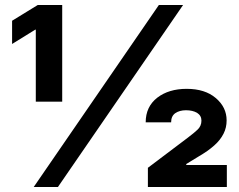

<svg xmlns="http://www.w3.org/2000/svg" viewBox="-20 -747 953 767"><path d="M211.4 0H114.7L614.7 -727.1H711.4ZM228.5 -340.8H123V-628.4H120.6L28.3 -571.3V-664.1L130.9 -727.1H228.5ZM886.2 0H570.8V-76.7L730 -196.8Q753.9 -214.8 768.6 -228.5Q784.7 -243.2 784.7 -265.1Q784.7 -285.2 767.1 -296.4Q749 -306.6 723.1 -306.6Q697.3 -306.6 680.2 -294.9Q663.6 -283.2 663.6 -258.3H562Q562 -320.8 608.4 -356.9Q654.3 -392.1 725.6 -392.1Q798.8 -392.1 841.8 -355.5Q885.3 -318.8 885.3 -266.1Q885.3 -236.8 873 -212.9Q859.9 -187 835.9 -166Q811.5 -144 772.9 -121.6L724.1 -91.8V-87.9H886.2Z"/></svg>

Font: My Font
Style: Regular
Weight: 500
Designer: Rasmus Andersson
Foundry: rsms
Version: Version 0.001